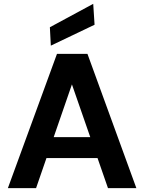

<svg xmlns="http://www.w3.org/2000/svg" viewBox="-20 -981 752 1001"><path d="M21 0 277 -700H436L691 0H543L355 -541L168 0ZM133 -157 170 -266H530L567 -157ZM245 -743 240 -839 466 -961 473 -852Z"/></svg>

Font: DM Sans 20pt ExtraBold
Style: Regular
Weight: 800
Version: Version 4.004;gftools[0.9.30]